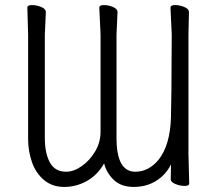

<svg xmlns="http://www.w3.org/2000/svg" viewBox="-20 -727 856 758"><path d="M727 -3Q727 7 709 7Q691 7 672.5 -0.5Q654 -8 654 -19.5Q654 -31 654.5 -44.5Q655 -58 655 -78Q635 -37 596.5 -13Q558 11 508 11Q458 11 429 -17Q400 -45 391 -82Q365 -36 323 -12.5Q281 11 233.5 11Q186 11 153.5 -16.5Q121 -44 106 -87.5Q91 -131 91 -178V-591L88 -697Q88 -707 106 -707Q124 -707 142.5 -699.5Q161 -692 161 -679L157 -591V-182Q157 -122 177 -85.5Q197 -49 241 -49Q271 -49 302.5 -71Q334 -93 355.5 -129Q377 -165 377 -207V-591L372 -697Q372 -707 390 -707Q408 -707 426 -699.5Q444 -692 444 -679L440 -591V-182Q440 -49 514 -49Q566 -49 605 -95Q652 -153 655 -265Q657 -319 658 -591L653 -697Q653 -707 671 -707Q689 -707 707.5 -699.5Q726 -692 726 -679L724 -591V-119Z"/></svg>

Font: LXGW WenKai TC
Style: Regular
Weight: 400
Designer: LXGW / Fontworks Inc.
Foundry: LXGW / Fontworks Inc.
Version: Version 1.330